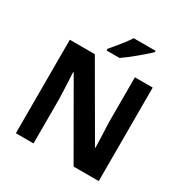

<svg xmlns="http://www.w3.org/2000/svg" viewBox="-206 -1102 1226 1270"><g transform="rotate(30 406.5 -467.0)"><path d="M723 0H531L220 -540H216Q218 -506 219.5 -472Q221 -438 222.5 -404Q224 -370 225 -336V0H90V-714H281L591 -179H594Q593 -212 592 -245Q591 -278 589.5 -310.5Q588 -343 587 -376V-714H723ZM618 -924Q604 -910 581 -890Q558 -870 531.5 -848Q505 -826 479.5 -806.5Q454 -787 435 -774H336V-787Q352 -806 373.5 -831.5Q395 -857 416 -884.5Q437 -912 451 -934H618Z"/></g></svg>

Font: Noto Sans Gurmukhi
Style: Regular
Weight: 400
Designer: Jelle Bosma - Monotype Design Team
Foundry: Monotype Imaging Inc.
Version: Version 2.003